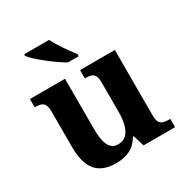

<svg xmlns="http://www.w3.org/2000/svg" viewBox="-177 -908 1021 1061"><g transform="rotate(-30 334.0 -378.0)"><path d="M263 10Q177 10 136 -38.5Q95 -87 95 -188V-412Q95 -441 89 -456Q83 -471 68.5 -477Q54 -483 30 -483H26V-536H250V-217Q250 -174 256.5 -142Q263 -110 279.5 -92.5Q296 -75 324 -75Q356 -75 376 -94Q396 -113 405.5 -147Q415 -181 415 -227V-419Q415 -448 406.5 -461.5Q398 -475 383.5 -479Q369 -483 349 -483H346V-536H568V-116Q568 -88 576.5 -74.5Q585 -61 600.5 -57Q616 -53 635 -53H643V0H442L420 -71H415Q390 -28 352.5 -9Q315 10 263 10ZM309 -606Q285 -620 257 -639.5Q229 -659 201.5 -681Q174 -703 152.5 -723Q131 -743 122 -756V-766H281Q292 -744 309 -717Q326 -690 345 -664Q364 -638 378 -619V-606Z"/></g></svg>

Font: Noto Rashi Hebrew
Style: Bold
Weight: 700
Version: Version 1.006